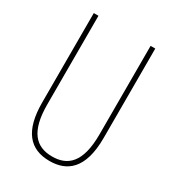

<svg xmlns="http://www.w3.org/2000/svg" viewBox="-176 -814 838 925"><g transform="rotate(30 243.0 -352.0)"><path d="M414 -217V-714H388V-221C388 -63 328 -15 243 -15C152 -15 98 -71 98 -221V-714H72V-217C72 -59 133 10 243 10C338 10 414 -42 414 -217Z"/></g></svg>

Font: Noto Sans Oriya ExtCond Thin
Style: Regular
Weight: 100
Width: 2
Designer: Amélie Bonet and Sol Matas
Foundry: Google LLC
Version: Version 2.006